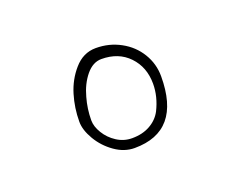

<svg xmlns="http://www.w3.org/2000/svg" viewBox="-50 -753 451 361"><g transform="rotate(-20 176.0 -572.0)"><path d="M168.5 -471.2Q261.2 -471.2 261.2 -581.1Q261.2 -606 248.3 -627.2Q235.4 -648.4 212.9 -660.6Q190.4 -672.9 163.6 -672.9Q138.2 -672.9 120.1 -651.9Q103 -632.3 95.2 -606.4Q87.4 -580.6 87.4 -553.2Q87.4 -536.6 98.9 -517.1Q110.4 -497.6 129.2 -484.4Q147.9 -471.2 168.5 -471.2ZM115.7 -592.8Q122.1 -616.7 135.7 -633.3Q149.4 -649.9 166.5 -649.9Q200.7 -649.9 221.4 -628.2Q242.2 -606.4 242.2 -573.2Q242.2 -547.4 229.5 -522Q221.7 -507.3 206.5 -498.8Q191.4 -490.2 170.4 -490.2Q153.8 -490.2 139.9 -499.3Q126 -508.3 117.7 -522Q109.4 -535.6 109.4 -547.9Q109.4 -570.8 115.7 -592.8Z"/></g></svg>

Font: Amatica SC
Style: Regular
Weight: 400
Designer: Vernon Adams, Ben Nathan
Foundry: newtypography
Version: Version 2.001